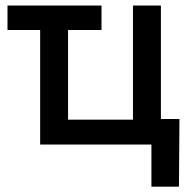

<svg xmlns="http://www.w3.org/2000/svg" viewBox="-20 -536 701 712"><path d="M356.4 -424.8V-515.6H7.8V-424.8H128.9V0H541.5V156.2H643.6L645.5 -94.7H576.7V-515.6H473.1V-92.3H232.4V-424.8Z"/></svg>

Font: Inteeer Medium
Style: Regular
Weight: 500
Designer: Rasmus Andersson
Foundry: rsms
Version: Version 4.001;Glyphs 3.4 (3402)